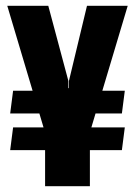

<svg xmlns="http://www.w3.org/2000/svg" viewBox="-20 -640 464 660"><path d="M135 0V-184L5 -620H146L215 -362V-337H217V-362L279 -620H419L289 -185V0ZM15 -124 25 -202H409L399 -124ZM15 -250 25 -328H409L399 -250Z"/></svg>

Font: Smooch Sans Thin Black
Style: Regular
Weight: 900
Version: Version 1.010